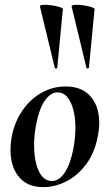

<svg xmlns="http://www.w3.org/2000/svg" viewBox="-20 -754 448 788"><path d="M158 14Q103 14 70.5 -15Q38 -44 28 -91Q18 -138 28 -193Q40 -254 72 -300.5Q104 -347 150 -373Q196 -399 249 -399Q305 -399 338 -371.5Q371 -344 382 -297.5Q393 -251 381 -193Q368 -125 332.5 -78.5Q297 -32 251 -9Q205 14 158 14ZM192 -11Q224 -11 247.5 -48.5Q271 -86 282 -149Q290 -194 289.5 -234.5Q289 -275 280 -307Q271 -339 255 -357Q239 -375 216 -375Q188 -375 164 -341Q140 -307 127 -236Q119 -191 120 -150Q121 -109 129.5 -78Q138 -47 154 -29Q170 -11 192 -11ZM205 -475 144 -727Q143 -733 157 -734Q171 -735 190 -732.5Q209 -730 223.5 -725.5Q238 -721 238 -716L215 -476Q215 -474 210.5 -473Q206 -472 205 -475ZM335 -475 274 -727Q273 -733 287 -734Q301 -735 320 -732.5Q339 -730 353.5 -725.5Q368 -721 368 -716L345 -476Q345 -474 340.5 -473Q336 -472 335 -475Z"/></svg>

Font: Cormorant Garamond Light
Style: Italic
Weight: 300
Italic angle: -10°
Designer: Christian Thalmann (Catharsis Fonts)
Foundry: Catharsis Fonts
Version: Version 4.001